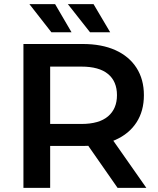

<svg xmlns="http://www.w3.org/2000/svg" viewBox="-20 -914 771 934"><path d="M94 0V-700H382Q475 -700 541.5 -670Q608 -640 644 -584Q680 -528 680 -451Q680 -374 644 -318.5Q608 -263 541.5 -233.5Q475 -204 382 -204H166L224 -263V0ZM552 0 375 -254H514L692 0ZM224 -249 166 -311H376Q462 -311 505.5 -348Q549 -385 549 -451Q549 -518 505.5 -554Q462 -590 376 -590H166L224 -654ZM418 -757 310 -894H435L516 -757ZM230 -757 123 -894H248L328 -757Z"/></svg>

Font: MOST Montserrat SemiBold
Style: Regular
Weight: 600
Designer: Julieta Ulanovsky
Foundry: Julieta Ulanovsky
Version: Version 8.000;March 11, 2024;FontCreator 15.0.0.2926 64-bit